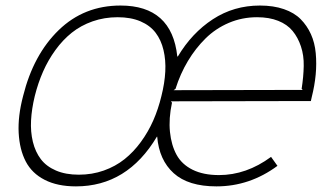

<svg xmlns="http://www.w3.org/2000/svg" viewBox="-20 -660 1187 690"><path d="M604 -335.9 1067.9 -336.9 1064 -340.8Q1070.8 -384.3 1071.5 -422.6Q1072.3 -460.9 1061.5 -493.2Q1050.8 -525.4 1031.5 -548.8Q1012.2 -572.3 979.7 -585.2Q947.3 -598.1 903.8 -598.1Q850.1 -598.1 802.5 -577.9Q754.9 -557.6 718.8 -522Q682.6 -486.3 655.3 -440.7Q627.9 -395 610.8 -340.8ZM560.1 -314.9Q571.8 -361.3 574 -402.6Q576.2 -443.8 567.6 -480Q559.1 -516.1 539.3 -542.2Q519.5 -568.4 484.9 -583.3Q450.2 -598.1 402.8 -598.1Q355 -598.1 312.7 -583.3Q270.5 -568.4 238 -542.5Q205.6 -516.6 179.2 -480.2Q152.8 -443.8 134.8 -402.8Q116.7 -361.8 105 -314.9Q93.8 -268.6 91.6 -227.5Q89.4 -186.5 98.1 -150.4Q106.9 -114.3 126.7 -88.1Q146.5 -62 181.2 -47.1Q215.8 -32.2 263.2 -32.2Q311 -32.2 353 -47.1Q395 -62 427.5 -87.9Q460 -113.8 486.3 -149.9Q512.7 -186 530.8 -227.1Q548.8 -268.1 560.1 -314.9ZM1100.1 -310.1 1097.2 -296.9 594.2 -295.9 598.1 -291Q585.9 -233.9 590.8 -186Q595.7 -138.2 614.5 -103.8Q633.3 -69.3 672.1 -50Q710.9 -30.8 767.1 -30.8Q865.2 -30.8 954.1 -96.2L977.1 -64Q877.4 9.8 757.8 9.8Q656.7 9.8 604.2 -37.6Q551.8 -85 544.9 -168.9H543.9Q437.5 9.8 252.9 9.8Q186.5 9.8 140.6 -13.7Q94.7 -37.1 72.5 -79.8Q50.3 -122.6 47.1 -182.4Q43.9 -242.2 63 -314.9Q100.1 -463.9 191.2 -552Q282.2 -640.1 413.1 -640.1Q597.7 -640.1 617.2 -457H619.1Q669.4 -541.5 744.9 -590.8Q820.3 -640.1 914.1 -640.1Q962.9 -640.1 1000.2 -627.2Q1037.6 -614.3 1060.5 -591.1Q1083.5 -567.9 1097.4 -537.1Q1111.3 -506.3 1114.7 -468.8Q1118.2 -431.2 1114.5 -391.8Q1110.8 -352.5 1100.1 -310.1Z"/></svg>

Font: Sinkin Sans 200 X Light Italic
Style: Regular
Weight: 200
Italic angle: -112°
Designer: Keith Bates
Foundry: K-Type
Version: Sinkin Sans (version 1.0)  by Keith Bates   •   © 2014   www